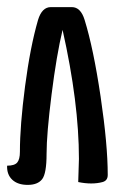

<svg xmlns="http://www.w3.org/2000/svg" viewBox="-23 -510 344 540"><path d="M-3 -44Q18 -44 25.5 -53Q33 -62 33 -83Q33 -157 47.5 -267.5Q62 -378 84 -454Q95 -490 120 -490H179Q204 -490 215 -454Q240 -373 260 -238Q280 -103 280 -18Q280 -2 265.5 2Q251 6 233.5 6Q216 6 197 2L199 -63Q199 -221 153 -426Q136 -355 122 -244Q108 -133 108 -77.5Q108 -22 95.5 -6Q83 10 55 10Q27 10 11.5 -4.5Q-4 -19 -3 -44Z"/></svg>

Font: el_Medula One
Style: Regular
Weight: 400
Designer: Luciano Vergara
Foundry: Luciano Vergara
Version: Version 1.002 August 17, 2020